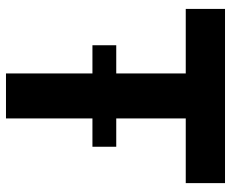

<svg xmlns="http://www.w3.org/2000/svg" viewBox="-85 -687 772 642"><g transform="rotate(90 301.0 -366.0)"><path d="M470.7 -289.1H376V0H225.6V-289.1H131.3V-368.7H225.6V-601.1H9.8V-732.4H592.3V-601.1H376V-368.7H470.7Z"/></g></svg>

Font: Kumbh Sans
Style: Bold
Weight: 700
Version: Version 1.005